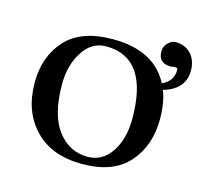

<svg xmlns="http://www.w3.org/2000/svg" viewBox="-81 -587 729 687"><g transform="rotate(15 284.0 -244.0)"><path d="M277 10Q165 10 102 -55.5Q39 -121 39 -228Q39 -325 96 -387.5Q153 -450 270 -450Q423 -450 479 -343Q520 -361 520 -404Q520 -411 510 -411Q508 -411 503 -410Q498 -409 494 -409Q448 -409 448 -453Q448 -472 461.5 -485Q475 -498 489 -498Q525 -498 546.5 -474.5Q568 -451 568 -413Q568 -344 489 -321Q506 -277 506 -216Q506 -119 449.5 -54.5Q393 10 277 10ZM135 -248Q135 -134 178.5 -77Q222 -20 290 -20Q344 -20 377 -68.5Q410 -117 410 -193Q410 -419 253 -419Q200 -419 167.5 -368.5Q135 -318 135 -248Z"/></g></svg>

Font: Judson
Style: Regular
Weight: 400
Version: Version 20110429